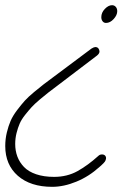

<svg xmlns="http://www.w3.org/2000/svg" viewBox="-24 -516 504 735"><path d="M381.8 -428.2Q373.5 -428.2 368.7 -434.6Q363.8 -440.9 363.8 -450.2Q363.8 -467.8 377.4 -481.9Q391.1 -496.1 404.8 -496.1Q413.6 -496.1 419.2 -489.7Q424.8 -483.4 424.8 -473.1Q424.8 -458 411.1 -443.1Q397.5 -428.2 381.8 -428.2ZM175.8 199.2Q92.8 199.2 44.4 157Q-3.9 114.7 -3.9 43Q-3.9 16.1 2.2 -9Q8.3 -34.2 16.8 -53.7Q25.4 -73.2 41.7 -94.7Q58.1 -116.2 70.8 -130.4Q83.5 -144.5 106.7 -163.8Q129.9 -183.1 143.6 -193.6Q157.2 -204.1 183.1 -223.1L326.2 -330.1Q335.9 -335.9 340.8 -335.9Q348.6 -335.9 352.8 -330.6Q356.9 -325.2 356.9 -317.9Q356 -310.1 347.2 -303.2L198.2 -189.9Q173.8 -171.4 161.9 -162.4Q149.9 -153.3 128.9 -135.5Q107.9 -117.7 97.4 -106.2Q86.9 -94.7 72.5 -76.7Q58.1 -58.6 51.3 -42.7Q44.4 -26.9 39.3 -6.6Q34.2 13.7 34.2 35.2Q34.2 61 42.5 83.3Q50.8 105.5 67.9 123.3Q85 141.1 114.5 151.1Q144 161.1 183.1 161.1Q232.9 161.1 272.5 139.2Q312 117.2 352.1 81.1Q357.9 75.2 366.2 75.2Q374.5 75.2 378.7 80.1Q382.8 85 381.8 91.8Q381.3 94.7 380.1 97.7Q378.9 100.6 377.4 102.8Q376 105 373 107.9Q370.1 110.8 368.4 112.5Q366.7 114.3 362.8 117.9Q358.9 121.6 356.9 123Q316.4 159.7 268.3 179.4Q220.2 199.2 175.8 199.2Z"/></svg>

Font: Comic Neue Light
Style: Italic
Weight: 300
Italic angle: -12°
Designer: Craig Rozynski
Foundry: Craig Rozynski
Version: Version 2.003;hotconv 1.0.109;makeotfexe 2.5.65596